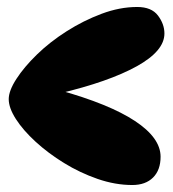

<svg xmlns="http://www.w3.org/2000/svg" viewBox="-20 -617 496 550"><path d="M359 -87Q310 -87 259.5 -104.5Q209 -122 163.5 -150Q118 -178 82 -211Q46 -244 25.5 -276Q5 -308 5 -333Q5 -357 27 -391Q49 -425 86 -461Q123 -497 171 -527.5Q219 -558 271 -577.5Q323 -597 373 -597Q414 -597 432.5 -572.5Q451 -548 451 -521Q451 -471 371.5 -427Q292 -383 149 -349V-359Q293 -319 366.5 -270.5Q440 -222 440 -168Q440 -130 418.5 -108.5Q397 -87 359 -87Z"/></svg>

Font: DynaPuff
Style: Bold
Weight: 700
Designer: Toshi Omagari, Jennifer Daniel
Foundry: Google Fonts
Version: Version 2.000